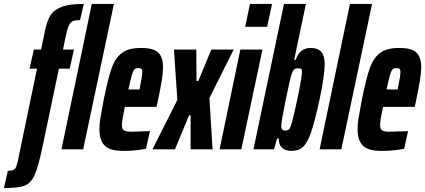

<svg xmlns="http://www.w3.org/2000/svg" viewBox="-103 -763 2172 981"><path d="M-12 60 86 -412H48L70 -510H107L126 -602Q136 -653 153.5 -682.5Q171 -712 211 -727.5Q251 -743 325 -743L306 -660Q280 -660 268 -654.5Q256 -649 248 -630.5Q240 -612 231 -569L219 -510H275L253 -412H198L115 -17Q93 89 74 131Q55 173 23 185.5Q-9 198 -83 198L-63 110Q-44 110 -34.5 105Q-25 100 -21 90.5Q-17 81 -12 60ZM211 0 366 -743H479L322 0Z M405 -103Q405 -129 410.5 -163Q416 -197 427 -254Q449 -363 467.5 -415Q486 -467 520 -492.5Q554 -518 618 -518Q680 -518 705 -495Q730 -472 730 -420Q730 -393 724 -355Q718 -317 705 -254L697 -217H535Q528 -185 524 -161Q520 -137 520 -122Q520 -103 531 -96.5Q542 -90 567 -90Q588 -90 663 -93L643 -3Q590 8 526 8Q459 8 432 -19Q405 -46 405 -103ZM610 -306 613 -322Q624 -377 624 -395Q624 -407 619.5 -411Q615 -415 604 -415Q591 -415 584 -408.5Q577 -402 570.5 -379.5Q564 -357 553 -306Z M676 0 803 -252 786 -510H900L901 -349H910L977 -510H1091L967 -262L983 0H871V-174H863L791 0Z M1150 -626 1174 -743H1287L1262 -626ZM1019 0 1125 -510H1238L1130 0Z M1321 -56H1313L1297 0H1192L1348 -743H1460L1400 -457H1408Q1428 -518 1483 -518Q1522 -518 1539 -498Q1556 -478 1556 -433Q1556 -410 1549 -360.5Q1542 -311 1530 -256Q1506 -145 1487.5 -90Q1469 -35 1446 -13.5Q1423 8 1386 8Q1356 8 1338.5 -7.5Q1321 -23 1321 -56ZM1416 -255Q1440 -371 1440 -397Q1440 -408 1435.5 -411Q1431 -414 1420 -414Q1408 -414 1401 -409Q1394 -404 1388 -388Q1380 -366 1357 -254Q1334 -142 1334 -119Q1334 -96 1353 -96Q1368 -96 1375 -104Q1382 -112 1390 -142.5Q1398 -173 1416 -255Z M1530 0 1685 -743H1798L1641 0Z M1724 -103Q1724 -129 1729.5 -163Q1735 -197 1746 -254Q1768 -363 1786.5 -415Q1805 -467 1839 -492.5Q1873 -518 1937 -518Q1999 -518 2024 -495Q2049 -472 2049 -420Q2049 -393 2043 -355Q2037 -317 2024 -254L2016 -217H1854Q1847 -185 1843 -161Q1839 -137 1839 -122Q1839 -103 1850 -96.5Q1861 -90 1886 -90Q1907 -90 1982 -93L1962 -3Q1909 8 1845 8Q1778 8 1751 -19Q1724 -46 1724 -103ZM1929 -306 1932 -322Q1943 -377 1943 -395Q1943 -407 1938.5 -411Q1934 -415 1923 -415Q1910 -415 1903 -408.5Q1896 -402 1889.5 -379.5Q1883 -357 1872 -306Z"/></svg>

Font: Saira Ultra Condensed ExtraBold
Style: Italic
Weight: 800
Width: 1
Italic angle: -12°
Designer: Hector Gatti with collaboration of the Omnibus-Type team
Foundry: Omnibus-Type
Version: Version 1.001; ttfautohint (v1.8)